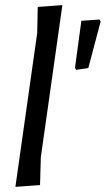

<svg xmlns="http://www.w3.org/2000/svg" viewBox="-20 -724 412 748"><path d="M223 -704 139 -111 136 -3 40 4 125 -596 127 -697ZM368 -648 372 -640 324 -459 277 -452 272 -459 297 -643Z"/></svg>

Font: Alegreya Sans SC Medium
Style: Italic
Weight: 500
Italic angle: -7°
Designer: Juan Pablo del Peral
Foundry: Huerta Tipografica
Version: Version 2.007